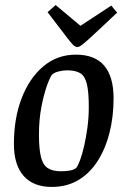

<svg xmlns="http://www.w3.org/2000/svg" viewBox="-20 -729 504 759"><path d="M185 10Q112 10 73.5 -33.5Q35 -77 35 -160Q35 -261 65.5 -340.5Q96 -420 151 -466.5Q206 -513 280 -513Q355 -513 392 -469.5Q429 -426 429 -340Q429 -268 413 -204.5Q397 -141 366 -92.5Q335 -44 289.5 -17Q244 10 185 10ZM221 -52Q238 -52 254.5 -54.5Q271 -57 281 -65Q288 -73 296.5 -96Q305 -119 312.5 -151.5Q320 -184 325.5 -224Q331 -264 331 -307Q331 -365 323.5 -396.5Q316 -428 297.5 -439.5Q279 -451 245 -451Q229 -451 211.5 -446.5Q194 -442 186 -434Q179 -427 166.5 -393Q154 -359 144 -308Q134 -257 134 -197Q134 -142 141.5 -110Q149 -78 168 -65Q187 -52 221 -52ZM286 -543Q277 -543 267.5 -553Q258 -563 246 -579L168 -681L200 -709L298 -627L420 -707L443 -679L347 -589Q319 -563 306 -553Q293 -543 286 -543Z"/></svg>

Font: Faustina Medium
Style: Italic
Weight: 500
Italic angle: -8°
Designer: Alfonso Garcia
Foundry: http://www.omnibus-type.com
Version: Version 1.200